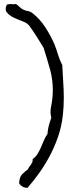

<svg xmlns="http://www.w3.org/2000/svg" viewBox="-20 -801 389 974"><path d="M298.8 -215.8Q292 -157.2 273.9 -105.5Q255.9 -53.7 231 -7.3Q206.1 39.1 177.2 79.1Q148.4 119.1 119.1 152.3Q103.5 151.4 93.8 145.5Q84 139.6 77.1 129.9Q78.1 97.7 91.8 83.5Q105.5 69.3 122.1 57.6Q124 50.8 128.4 45.4Q132.8 40 136.7 34.7Q140.6 29.3 143.6 22.5Q145.5 18.6 145.5 10.7V5.9Q160.2 -3.9 169.9 -19.5Q179.7 -35.2 187.5 -52.7Q195.3 -70.3 202.6 -88.4Q210 -106.4 220.7 -121.1Q222.7 -145.5 228 -165Q233.4 -184.6 240.2 -203.1Q236.3 -218.8 236.3 -233.4Q236.3 -247.1 239.3 -260.7Q245.1 -289.1 247.1 -317.4Q248 -330.1 248 -342.8Q248 -394.5 235.4 -443.4Q218.8 -502.9 201.2 -558.6Q183.6 -586.9 166 -615.2Q148.4 -643.6 128.9 -669.9Q119.1 -683.6 95.7 -692.4Q72.3 -701.2 50.3 -711.4Q28.3 -721.7 15.6 -737.3Q8.8 -745.1 8.8 -754.9Q8.8 -765.6 14.6 -777.3Q23.4 -780.3 31.2 -780.3H39.1Q43 -779.3 46.9 -779.3Q53.7 -779.3 60.5 -781.2Q69.3 -775.4 77.1 -767.6Q85 -759.8 92.8 -754.9Q106.4 -747.1 120.6 -745.1Q134.8 -743.2 148.4 -731.4Q182.6 -704.1 209.5 -663.1Q236.3 -622.1 256.8 -575.2Q265.6 -552.7 273.9 -525.4Q282.2 -498 295.9 -470.7Q298.8 -411.1 302.7 -348.6Q303.7 -327.1 303.7 -305.7Q303.7 -261.7 298.8 -215.8Z"/></svg>

Font: Crafty Girls
Style: Regular
Weight: 400
Designer: Crystal Kluge
Foundry: Font Diner, Inc DBA Tart Workshop
Version: Version 1.000